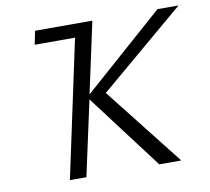

<svg xmlns="http://www.w3.org/2000/svg" viewBox="-75 -742 904 825"><g transform="rotate(-10 377.5 -329.0)"><path d="M308 -327 237 0H165L293 -599H117L129 -658H379L312 -348L663 -658H755L382 -342L651 0H555Z"/></g></svg>

Font: LXGW Bright GB
Style: Italic
Weight: 400
Italic angle: -12°
Designer: Christian Thalmann (Catharsis Fonts)
Foundry: LXGW / Christian Thalmann (Catharsis Fonts) / Fontworks Inc.
Version: Version 5.510